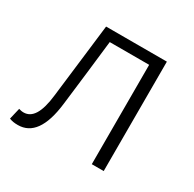

<svg xmlns="http://www.w3.org/2000/svg" viewBox="-126 -665 818 810"><g transform="rotate(30 283.0 -260.0)"><path d="M55 13C122 13 164 -43 178 -161C191 -269 204 -376 216 -484H408V0H466V-533H170C156 -413 141 -294 127 -174C117 -85 91 -45 49 -45C40 -45 33 -47 26 -49L13 6C26 11 37 13 55 13Z"/></g></svg>

Font: Noto Sans CJK Light
Style: Regular
Weight: 300
Designer: Ryoko NISHIZUKA (kana & ideographs); Paul D. Hunt (Latin, Greek & Cyrillic); Wenlong ZHANG (bopomofo); Sandoll Communica
Foundry: Adobe Systems Incorporated
Version: Version 1.000;PS 1;hotconv 1.0.78;makeotf.lib2.5.61930